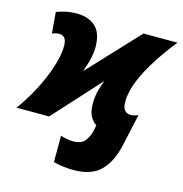

<svg xmlns="http://www.w3.org/2000/svg" viewBox="-165 -669 965 1014"><g transform="rotate(15 317.5 -161.5)"><path d="M326.2 240.2Q297.9 240.2 268.1 236.3Q238.3 232.4 216.8 226.1V82Q230.5 86.4 248.5 90.3Q266.6 94.2 286.1 94.2Q329.6 94.2 349.1 70.3Q368.7 46.4 376 14.2L382.8 -19Q361.3 -33.2 348.1 -58.3Q335 -83.5 335 -125Q335 -164.1 344 -198.2Q353 -232.4 363.8 -256.8L129.9 0H-48.8Q-21 -36.6 7.1 -84.7Q35.2 -132.8 58.3 -185.1Q81.5 -237.3 95.7 -287.8Q109.9 -338.4 109.9 -379.9Q109.9 -409.2 99.1 -422.1Q88.4 -435.1 69.8 -435.1Q56.2 -435.1 47.4 -432.6Q38.6 -430.2 30.8 -426.8L21 -542Q36.6 -548.8 66.7 -555.9Q96.7 -563 131.8 -563Q194.8 -563 233.4 -528.6Q272 -494.1 272 -414.1Q272 -391.1 266.6 -365Q261.2 -338.9 253.9 -315.4Q246.6 -292 241.2 -277.8L498 -551.8H684.1Q637.7 -494.6 595 -429.2Q552.2 -363.8 525.1 -299.3Q498 -234.9 498 -179.2Q498 -146 510.5 -132.6Q522.9 -119.1 541 -119.1Q554.7 -119.1 565.7 -122.3Q576.7 -125.5 584 -128.9L544.9 47.9Q524.9 138.7 475.1 189.5Q425.3 240.2 326.2 240.2Z"/></g></svg>

Font: Open Sans ExtraBold
Style: Italic
Weight: 800
Italic angle: -12°
Designer: Monotype Design Team
Foundry: Monotype Imaging Inc.
Version: Version 3.000; ttfautohint (v1.8.4)